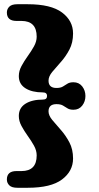

<svg xmlns="http://www.w3.org/2000/svg" viewBox="-20 -760 469 908"><path d="M202.5 -306Q202.5 -323 182.5 -323Q131 -323 100 -342.8Q69 -362.5 69 -400Q69 -424.5 81.8 -448Q94.5 -471.5 111.2 -494.8Q128 -518 140.8 -541Q153.5 -564 153.5 -586.5Q153.5 -661 81.5 -661H58Q12.5 -661 12.5 -701Q12.5 -717 24 -728.5Q35.5 -740 62 -740H111.5Q221 -740 273.2 -701Q325.5 -662 325.5 -601.5Q325.5 -558 308 -525Q290.5 -492 267.5 -466.5Q244.5 -441 227 -419.8Q209.5 -398.5 209.5 -378.5Q209.5 -344 247 -344Q266.5 -344 277.5 -350.8Q288.5 -357.5 299 -364.2Q309.5 -371 327.5 -371Q353.5 -371 368.8 -351.5Q384 -332 384 -306Q384 -280 368.8 -260.5Q353.5 -241 327.5 -241Q309.5 -241 299 -247.8Q288.5 -254.5 277.5 -261Q266.5 -267.5 247 -267.5Q209.5 -267.5 209.5 -233.5Q209.5 -214 227 -192.8Q244.5 -171.5 267.5 -145.8Q290.5 -120 308 -87Q325.5 -54 325.5 -10.5Q325.5 49.5 273.2 88.8Q221 128 111.5 128H62Q35.5 128 24 116.5Q12.5 105 12.5 89Q12.5 49 58 49H81.5Q153.5 49 153.5 -25Q153.5 -48 140.8 -71Q128 -94 111.2 -117.2Q94.5 -140.5 81.8 -164Q69 -187.5 69 -211.5Q69 -249.5 100 -269.2Q131 -289 182.5 -289Q202.5 -289 202.5 -306Z"/></svg>

Font: Fraunces 9pt Soft Black
Style: Regular
Weight: 900
Version: Version 1.000;[b76b70a41]